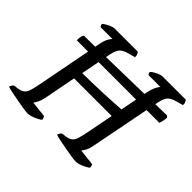

<svg xmlns="http://www.w3.org/2000/svg" viewBox="-172 -907 1111 1111"><g transform="rotate(45 383.5 -352.0)"><path d="M174 0Q165 0 139.5 -4Q114 -8 83 -13.5Q52 -19 26 -24.5Q0 -30 -10 -34Q-8 -42 -3.5 -49Q1 -56 5 -59L35 -63Q59 -67 71.5 -77Q84 -87 91 -108Q98 -129 105 -165L183 -570Q190 -609 201 -628.5Q212 -648 218 -652H121Q119 -655 116.5 -659Q114 -663 113 -671Q120 -678 133.5 -685.5Q147 -693 160.5 -698.5Q174 -704 180 -704H373Q377 -701 381 -692.5Q385 -684 385 -670L337 -657Q303 -647 290 -629Q277 -611 269 -571L234 -389Q267 -389 310.5 -390Q354 -391 398.5 -393Q443 -395 481.5 -397Q520 -399 543 -401L576 -570Q584 -608 594.5 -628Q605 -648 611 -652H513Q512 -654 508.5 -659Q505 -664 506 -671Q514 -679 527.5 -686.5Q541 -694 554 -699Q567 -704 573 -704H766Q769 -701 773.5 -692.5Q778 -684 777 -670L730 -657Q696 -647 683 -629.5Q670 -612 662 -571L577 -136Q572 -110 562.5 -92.5Q553 -75 546 -68L646 -57Q648 -56 650.5 -49Q653 -42 653 -34Q637 -21 611.5 -10.5Q586 0 566 0Q557 0 531.5 -4Q506 -8 475.5 -13.5Q445 -19 419 -24.5Q393 -30 383 -34Q385 -43 390 -50Q395 -57 398 -59L428 -63Q452 -67 464 -77Q476 -87 483 -108Q490 -129 497 -165L530 -334H222L184 -136Q179 -112 170 -93.5Q161 -75 154 -68L253 -57Q255 -54 258 -47.5Q261 -41 261 -34Q245 -21 218.5 -10.5Q192 0 174 0ZM77 -501Q77 -524 80.5 -535Q84 -546 88 -549Q114 -549 168.5 -550Q223 -551 293 -552.5Q363 -554 437 -555.5Q511 -557 577 -558.5Q643 -560 690.5 -561.5Q738 -563 753 -563L763 -554Q762 -533 758.5 -520Q755 -507 752 -501Z"/></g></svg>

Font: Texturina 72pt 72pt Medium
Style: Italic
Weight: 500
Italic angle: -11°
Designer: Guillermo Torres Carreño
Foundry: Omnibus-Type
Version: Version 1.002; ttfautohint (v1.8.3)